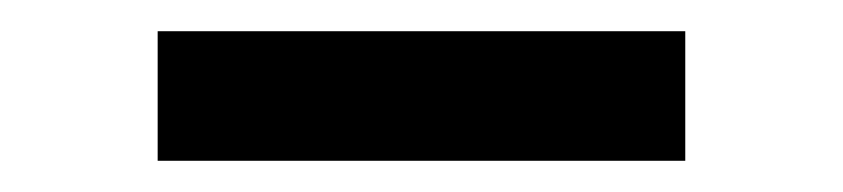

<svg xmlns="http://www.w3.org/2000/svg" viewBox="-20 -726 540 123"><path d="M81 -623V-706H419V-623Z"/></svg>

Font: Nunito Sans 7pt SemiBold
Style: Regular
Weight: 600
Designer: Vernon Adams
Foundry: Vernon Adams
Version: Version 3.101;gftools[0.9.27]